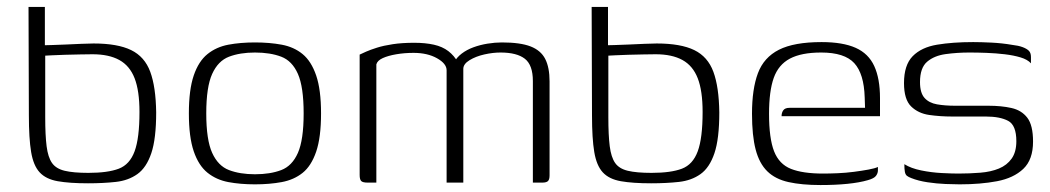

<svg xmlns="http://www.w3.org/2000/svg" viewBox="-20 -525 3019 552"><path d="M233 2Q180 2 146 -4Q112 -10 94 -29.5Q76 -49 69.5 -88Q63 -127 63 -193L62 -505H109V-395Q112 -395 129 -395.5Q146 -396 169 -397Q192 -398 214 -399Q236 -400 249 -400Q318 -400 357 -381Q396 -362 412 -318.5Q428 -275 429 -202Q429 -126 415 -84.5Q401 -43 375 -24.5Q349 -6 313 -2Q277 2 233 2ZM234 -28Q290 -28 321.5 -40Q353 -52 367 -90Q381 -128 381 -203Q381 -264 367 -300Q353 -336 323 -352.5Q293 -369 246 -369Q232 -369 210.5 -368.5Q189 -368 167 -367.5Q145 -367 129 -366Q113 -365 110 -365V-188Q110 -136 114 -104.5Q118 -73 129.5 -56.5Q141 -40 166 -34Q191 -28 234 -28Z M713 5Q671 5 636.5 -1.5Q602 -8 576.5 -28.5Q551 -49 537 -90Q523 -131 523 -199Q523 -267 537 -308Q551 -349 576.5 -369.5Q602 -390 636.5 -396.5Q671 -403 713 -403Q755 -403 790 -396.5Q825 -390 850 -369.5Q875 -349 889 -308Q903 -267 903 -199Q903 -130 889 -89Q875 -48 850 -28Q825 -8 790 -1.5Q755 5 713 5ZM713 -24Q757 -24 788.5 -36Q820 -48 836.5 -85.5Q853 -123 853 -199Q853 -275 836.5 -312.5Q820 -350 788.5 -362Q757 -374 713 -374Q670 -374 638.5 -362Q607 -350 590 -312.5Q573 -275 573 -199Q573 -123 590 -85.5Q607 -48 638.5 -36Q670 -24 713 -24Z M1037 0Q1023 0 1018.5 -4.5Q1014 -9 1014 -22V-368Q1020 -371 1032.5 -376.5Q1045 -382 1064 -388Q1083 -394 1109.5 -398Q1136 -402 1171 -402Q1203 -402 1227.5 -396.5Q1252 -391 1269 -378Q1286 -365 1297 -345H1285Q1293 -360 1307.5 -371Q1322 -382 1341 -389Q1360 -396 1381.5 -399.5Q1403 -403 1423 -403Q1476 -403 1505.5 -391.5Q1535 -380 1547.5 -355.5Q1560 -331 1560 -291V-21Q1560 -9 1555.5 -4.5Q1551 0 1539 0H1512Q1512 -73 1512 -146Q1512 -219 1512 -292Q1512 -338 1489 -356Q1466 -374 1419 -374Q1397 -374 1372.5 -368.5Q1348 -363 1330 -352Q1312 -341 1312 -327V0H1264V-323Q1264 -342 1236.5 -357.5Q1209 -373 1169 -373Q1143 -373 1119.5 -369Q1096 -365 1080.5 -358Q1065 -351 1062 -340V0Z M1852 2Q1799 2 1765 -4Q1731 -10 1713 -29.5Q1695 -49 1688.5 -88Q1682 -127 1682 -193L1681 -505H1728V-395Q1731 -395 1748 -395.5Q1765 -396 1788 -397Q1811 -398 1833 -399Q1855 -400 1868 -400Q1937 -400 1976 -381Q2015 -362 2031 -318.5Q2047 -275 2048 -202Q2048 -126 2034 -84.5Q2020 -43 1994 -24.5Q1968 -6 1932 -2Q1896 2 1852 2ZM1853 -28Q1909 -28 1940.5 -40Q1972 -52 1986 -90Q2000 -128 2000 -203Q2000 -264 1986 -300Q1972 -336 1942 -352.5Q1912 -369 1865 -369Q1851 -369 1829.5 -368.5Q1808 -368 1786 -367.5Q1764 -367 1748 -366Q1732 -365 1729 -365V-188Q1729 -136 1733 -104.5Q1737 -73 1748.5 -56.5Q1760 -40 1785 -34Q1810 -28 1853 -28Z M2339 7Q2285 7 2247 -1.5Q2209 -10 2186 -32.5Q2163 -55 2152.5 -95Q2142 -135 2142 -198Q2142 -269 2159 -314.5Q2176 -360 2219.5 -382Q2263 -404 2342 -404Q2403 -404 2440 -387.5Q2477 -371 2493.5 -335Q2510 -299 2510 -243V-191H2227Q2227 -201 2232 -208Q2237 -215 2250 -215H2467L2466 -245Q2464 -313 2436 -343.5Q2408 -374 2341 -374Q2284 -374 2251 -356.5Q2218 -339 2204.5 -301Q2191 -263 2191 -198Q2191 -127 2205.5 -90Q2220 -53 2254 -39.5Q2288 -26 2346 -26Q2365 -26 2388.5 -27Q2412 -28 2435 -31Q2458 -34 2477 -37.5Q2496 -41 2504 -45V-35Q2504 -27 2498.5 -19.5Q2493 -12 2475 -7Q2451 0 2416.5 3.5Q2382 7 2339 7Z M2739 5Q2724 5 2698.5 4Q2673 3 2646.5 -1Q2620 -5 2600 -13Q2592 -16 2587.5 -19.5Q2583 -23 2581.5 -31Q2580 -39 2580 -53Q2599 -41 2628.5 -35Q2658 -29 2687.5 -27.5Q2717 -26 2735 -26Q2768 -26 2798.5 -28.5Q2829 -31 2852 -40.5Q2875 -50 2888.5 -69Q2902 -88 2902 -119Q2902 -165 2878.5 -177.5Q2855 -190 2814 -190H2717Q2683 -190 2651.5 -194.5Q2620 -199 2599.5 -219Q2579 -239 2579 -286Q2579 -338 2604 -363.5Q2629 -389 2674 -396.5Q2719 -404 2778 -404Q2800 -404 2830.5 -402.5Q2861 -401 2890 -396Q2908 -394 2920 -389.5Q2932 -385 2938 -379Q2944 -373 2944 -361V-343Q2934 -354 2914 -360Q2894 -366 2868.5 -369Q2843 -372 2816.5 -373Q2790 -374 2767 -374Q2732 -374 2699 -369.5Q2666 -365 2645.5 -347.5Q2625 -330 2625 -289Q2625 -258 2638 -243.5Q2651 -229 2674 -225Q2697 -221 2726 -221H2822Q2859 -221 2888 -214.5Q2917 -208 2933.5 -186.5Q2950 -165 2950 -118Q2950 -66 2922 -39.5Q2894 -13 2846.5 -4Q2799 5 2739 5Z"/></svg>

Font: Genos Thin Light
Style: Regular
Weight: 300
Version: Version 1.010